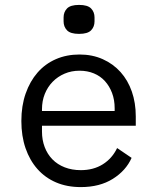

<svg xmlns="http://www.w3.org/2000/svg" viewBox="-20 -750 640 782"><path d="M309 12Q253 12 208.5 -7Q164 -26 132.5 -61.5Q101 -97 84 -146.5Q67 -196 67 -257Q67 -319 84.5 -369Q102 -419 133 -454.5Q164 -490 207.5 -509Q251 -528 304 -528Q356 -528 398.5 -509Q441 -490 471 -456.5Q501 -423 517 -377Q533 -331 533 -276V-238H151V-214Q151 -180 162 -151Q173 -122 193.5 -101Q214 -80 243.5 -68.5Q273 -57 309 -57Q361 -57 399 -81Q437 -105 457 -147L516 -107Q493 -55 439.5 -21.5Q386 12 309 12ZM304 -462Q271 -462 243 -450Q215 -438 194.5 -417Q174 -396 162.5 -367.5Q151 -339 151 -305V-298H447V-309Q447 -343 436.5 -371Q426 -399 407.5 -419.5Q389 -440 362.5 -451Q336 -462 304 -462ZM302 -612Q267 -612 253 -626.5Q239 -641 239 -663V-679Q239 -701 253 -715.5Q267 -730 302 -730Q337 -730 351 -715.5Q365 -701 365 -679V-663Q365 -641 351 -626.5Q337 -612 302 -612Z"/></svg>

Font: IBM Plex Mono
Style: Regular
Weight: 400
Monospace: yes
Designer: Mike Abbink, Paul van der Laan, Pieter van Rosmalen
Foundry: Bold Monday
Version: Version 2.3